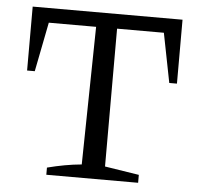

<svg xmlns="http://www.w3.org/2000/svg" viewBox="-49 -698 781 748"><g transform="rotate(5 342.0 -324.0)"><path d="M635 -648V-398H605L567 -591H384V-52L518 -31V0H159V-28Q194 -37 227 -43Q260 -49 293 -52L302 -591H117L79 -398H49V-648Z"/></g></svg>

Font: Piazzolla
Style: Regular
Weight: 400
Designer: Juan Pablo del Peral
Foundry: Huerta Tipografica
Version: Version 1.330